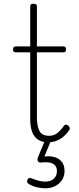

<svg xmlns="http://www.w3.org/2000/svg" viewBox="-20 -750 428 1035"><path d="M239 17Q207 17 185.5 3Q164 -11 153.5 -38.5Q143 -66 143 -105V-468H65Q57 -468 53.5 -472Q50 -476 50 -483Q50 -491 53.5 -495.5Q57 -500 65 -500H143V-715Q143 -723 147 -726.5Q151 -730 160 -730Q170 -730 174.5 -726.5Q179 -723 179 -715V-500H321Q330 -500 333 -495.5Q336 -491 336 -483Q336 -476 333 -472Q330 -468 321 -468H179V-118Q179 -73 192 -45.5Q205 -18 245 -18Q271 -18 289.5 -33Q308 -48 324 -71Q329 -78 335 -78Q341 -78 348 -73Q353 -68 355.5 -62Q358 -56 354 -50Q342 -31 325 -16Q308 -1 286.5 8Q265 17 239 17ZM223 265Q206 265 181.5 260Q157 255 134 241Q127 236 126 230Q125 224 129 217Q133 211 138 209.5Q143 208 150 211Q167 218 185.5 223.5Q204 229 223 229Q253 229 270 213.5Q287 198 287 172Q287 145 266 133Q245 121 204 126Q197 127 192.5 125.5Q188 124 185 120Q181 113 182 107.5Q183 102 187 92L225 0H258L213 109L203 97Q236 89 264.5 94.5Q293 100 310.5 119Q328 138 328 172Q328 199 314.5 220Q301 241 277.5 253Q254 265 223 265Z"/></svg>

Font: Playwrite US Modern Thin
Style: Regular
Weight: 250
Designer: Veronika Burian, José Scaglione
Foundry: TypeTogether
Version: Version 1.003